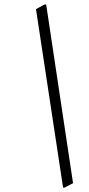

<svg xmlns="http://www.w3.org/2000/svg" viewBox="-20 -708 403 865"><path d="M142.1 -667 181.2 -688H188L309.1 117.2L271 137.2H264.2Z"/></svg>

Font: Petahja
Style: Italic
Weight: 400
Designer: T. Christopher White
Version: Version 1.1